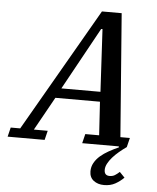

<svg xmlns="http://www.w3.org/2000/svg" viewBox="-114 -749 823 1008"><g transform="rotate(5 297.5 -244.5)"><path d="M472 209Q439 209 417 192Q395 175 395 143Q395 119 406.5 98.5Q418 78 437 61.5Q456 45 481 31Q506 17 533 5L532 0H339L351 -49H424L413 -225H178L80 -49H153L141 0H-54L-42 -49H8L382 -698H486L536 -49H586L574 0Q554 14 535 30Q516 46 501.5 62.5Q487 79 478 96Q469 113 469 129Q469 159 497 159Q513 159 524.5 152Q536 145 549 133L576 161Q556 181 531 195Q506 209 472 209ZM205 -277H411L393 -606H386Z"/></g></svg>

Font: IBM Plex Serif Medm
Style: Italic
Weight: 500
Italic angle: -14°
Designer: Mike Abbink, Paul van der Laan, Pieter van Rosmalen
Foundry: Bold Monday
Version: Version 3.001